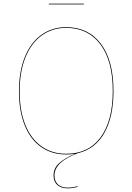

<svg xmlns="http://www.w3.org/2000/svg" viewBox="-20 -839 727 1054"><path d="M440 -815H248V-819H440ZM279 124Q279 156 298.5 173.5Q318 191 353 191Q377 191 406 183V187Q377 195 353 195Q316 195 295 176.5Q274 158 274 124Q274 83 306.5 55Q339 27 392 5Q371 9 343 9Q264 9 205.5 -32Q147 -73 115.5 -151.5Q84 -230 84 -338Q84 -446 116 -525.5Q148 -605 207 -647.5Q266 -690 343 -690Q465 -690 534 -598.5Q603 -507 603 -340Q603 -197 552.5 -108.5Q502 -20 407 2Q279 50 279 124ZM343 5Q466 5 532.5 -85.5Q599 -176 599 -340Q599 -505 531 -595.5Q463 -686 343 -686Q267 -686 209 -644Q151 -602 119.5 -523.5Q88 -445 88 -338Q88 -231 119 -154Q150 -77 207.5 -36Q265 5 343 5Z"/></svg>

Font: FiraGO Four
Style: Regular
Weight: 100
Designer: bBox Type
Foundry: bBox Type GmbH
Version: Version 1.001